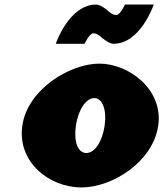

<svg xmlns="http://www.w3.org/2000/svg" viewBox="-20 -807 718 842"><path d="M426.5 -642C426.5 -642 456.9 -615 477.5 -615C596.9 -615 654.2 -787 654.2 -787H527.9C527.9 -787 507.2 -741 490.3 -741C471.4 -741 453 -760 453 -760C453 -760 422.6 -787 402 -787C281.9 -787 224.6 -615 224.6 -615H350.9C350.9 -615 372.3 -661 389.2 -661C408.1 -661 426.5 -642 426.5 -642ZM77.9 -256C55.1 -98 193.8 15 337.6 15C473.6 15 651.1 -98 673.9 -256C697 -416 543.1 -528 415.9 -528C287.1 -528 100.9 -416 77.9 -256ZM312.9 -256C323.1 -327 358.3 -377 393.6 -377C428.4 -377 449.1 -327 438.9 -256C428.8 -186 395.2 -136 358.9 -136C320.9 -136 302.8 -186 312.9 -256Z"/></svg>

Font: Blink
Style: WideObl
Weight: 400
Designer: Mew Too
Foundry: Cannot Into Space Fonts
Version: Version 001.000